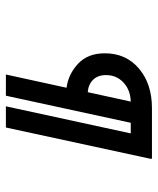

<svg xmlns="http://www.w3.org/2000/svg" viewBox="38 -792 536 652"><g transform="rotate(90 306.0 -466.0)"><path d="M233 -218 278 -424Q232 -430 196.5 -463Q161 -496 161 -554Q161 -626 213 -670Q265 -714 347 -714H519V-708L413 -218H341L433 -642H397L305 -218ZM293 -496 325 -642Q286 -641 260.5 -617.5Q235 -594 235 -558Q235 -530 251 -514Q267 -498 293 -496Z"/></g></svg>

Font: Space Mono
Style: Italic
Weight: 400
Italic angle: -12°
Monospace: yes
Designer: Colophon Foundry + Benjamin Critton
Foundry: Colophon Foundry & Benjamin Critton
Version: Version 1.003; ttfautohint (v1.8.4.7-5d5b)